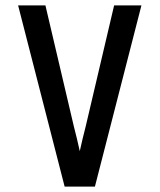

<svg xmlns="http://www.w3.org/2000/svg" viewBox="-20 -690 590 710"><path d="M331 0H219L47 -670H148L253 -223Q259 -200 264.5 -177Q270 -154 275 -131Q280 -154 285.5 -177Q291 -200 297 -223L402 -670H503Z"/></svg>

Font: Lode Dark Term
Style: Bold
Weight: 700
Monospace: yes
Designer: Belleve Invis
Foundry: Belleve Invis
Version: Version 29.2.0